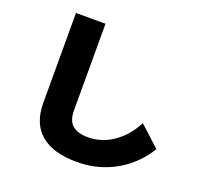

<svg xmlns="http://www.w3.org/2000/svg" viewBox="-144 -931 1228 1179"><g transform="rotate(20 470.0 -341.0)"><path d="M350 -770V-203Q350 -137 384.5 -107.5Q419 -78 485 -78Q576 -78 652 -131Q728 -184 774 -275L907 -153Q876 -102 832.5 -58Q789 -14 734.5 18.5Q680 51 614.5 69.5Q549 88 474 88Q318 88 237.5 19.5Q157 -49 157 -183V-770Z"/></g></svg>

Font: OA Gothic ExtraBold
Style: Regular
Weight: 800
Designer: Choi Chi-young, Lee Jaesang, Lee Juhyun, Han Dohee
Foundry: DDUNGSANG CORP.
Version: Version 1.000;Build 20210203